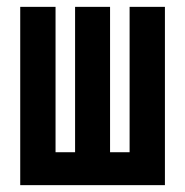

<svg xmlns="http://www.w3.org/2000/svg" viewBox="-20 -540 540 560"><path d="M39 0V-520H142V-96H199V-520H301V-96H358V-520H461V0Z"/></svg>

Font: Iosevka SS18
Style: Bold
Weight: 700
Monospace: yes
Designer: Belleve Invis
Foundry: Belleve Invis
Version: Version 25.1.1; ttfautohint (v1.8.4)